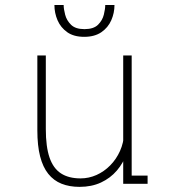

<svg xmlns="http://www.w3.org/2000/svg" viewBox="-20 -716 690 748"><path d="M290 12Q250.5 12 219.8 -0.2Q189 -12.5 168 -38.8Q147 -65 136.2 -107Q125.5 -149 125.5 -208V-500H158.5V-213Q158.5 -144.5 173 -102.2Q187.5 -60 217.5 -40.5Q247.5 -21 294 -21Q326 -21 355.8 -34.2Q385.5 -47.5 409.2 -71.5Q433 -95.5 447.5 -127.8Q462 -160 463.5 -198H487Q487 -156.5 473.8 -118.8Q460.5 -81 435.2 -51.5Q410 -22 373.5 -5Q337 12 290 12ZM460 0V-90.5V-500H493V-17L478 -32H555V0ZM308 -572.5Q267.5 -572.5 242 -590.5Q216.5 -608.5 204.2 -637Q192 -665.5 192 -696.5H228Q228 -681 233.8 -658.8Q239.5 -636.5 256.8 -619.5Q274 -602.5 309 -602.5Q344.5 -602.5 361.8 -619.5Q379 -636.5 384.5 -658.8Q390 -681 390 -696.5H426Q426 -665.5 413.5 -637Q401 -608.5 374.8 -590.5Q348.5 -572.5 308 -572.5Z"/></svg>

Font: Trispace Thin Thin
Style: Regular
Weight: 250
Version: Version 1.210